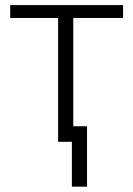

<svg xmlns="http://www.w3.org/2000/svg" viewBox="-20 -548 515 742"><path d="M455.6 -478.5H263.2V0H204.6V-478.5H19.5V-528.3H455.6ZM316.4 173.3H257.8V-60.1H316.4Z"/></svg>

Font: Melbourne
Style: Light
Weight: 300
Designer: Google
Version: Version 2.000980; 2014